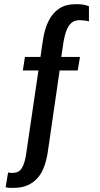

<svg xmlns="http://www.w3.org/2000/svg" viewBox="-20 -717 482 924"><path d="M100 -443H175Q181 -492 189 -537.5Q197 -583 215 -618.5Q233 -654 264.5 -675.5Q296 -697 348 -697Q364 -697 378.5 -695Q393 -693 408 -687V-614Q399 -617 385 -618.5Q371 -620 364 -620Q339 -620 324 -607Q309 -594 300 -570.5Q291 -547 285.5 -514.5Q280 -482 275 -443H365L354 -378H267L209 21Q203 57 191.5 87.5Q180 118 160.5 140Q141 162 113 174.5Q85 187 47 187Q35 187 26 187Q17 187 7 184L19 113Q27 115 35 115Q71 117 86 90.5Q101 64 107 16L165 -378H90Z"/></svg>

Font: Medium
Style: Regular
Weight: 500
Designer: Fernando Haro
Foundry: deFharo
Version: Version 1.787